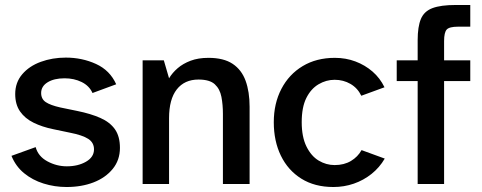

<svg xmlns="http://www.w3.org/2000/svg" viewBox="-20 -738 1933 770"><path d="M247 12Q199 12 154.5 -2Q110 -16 76.5 -43.5Q43 -71 26 -113L123 -148Q133 -111 170 -91Q207 -71 248 -71Q293 -71 325 -89.5Q357 -108 357 -139Q357 -166 334 -181Q311 -196 260 -206L193 -220Q149 -229 114.5 -246Q80 -263 60.5 -291Q41 -319 41 -361Q41 -407 69 -440Q97 -473 143.5 -490Q190 -507 244 -507Q309 -507 365 -481.5Q421 -456 446 -400L351 -365Q338 -394 307.5 -409Q277 -424 239 -424Q197 -424 171 -408Q145 -392 145 -365Q145 -341 163.5 -328.5Q182 -316 222 -307L290 -293Q344 -282 382.5 -265Q421 -248 441 -219.5Q461 -191 461 -145Q461 -96 432 -60.5Q403 -25 355 -6.5Q307 12 247 12Z M552 0V-496H637L658 -424Q671 -446 692.5 -464.5Q714 -483 744.5 -494.5Q775 -506 816 -506Q877 -506 913 -482Q949 -458 965 -414Q981 -370 981 -310V0H874V-281Q874 -318 868 -349.5Q862 -381 841.5 -400Q821 -419 776 -419Q720 -419 689 -379.5Q658 -340 658 -264V0Z M1317 12Q1242 12 1188.5 -21.5Q1135 -55 1106.5 -113.5Q1078 -172 1078 -248Q1078 -323 1108.5 -381.5Q1139 -440 1194 -473Q1249 -506 1323 -506Q1367 -506 1405.5 -491.5Q1444 -477 1474 -451Q1504 -425 1522 -388L1429 -354Q1414 -385 1385.5 -401.5Q1357 -418 1322 -418Q1288 -418 1257.5 -400Q1227 -382 1208.5 -345Q1190 -308 1190 -248Q1190 -189 1209 -150.5Q1228 -112 1258 -94Q1288 -76 1322 -76Q1360 -76 1387.5 -92.5Q1415 -109 1430 -136L1523 -102Q1502 -66 1470 -40.5Q1438 -15 1399 -1.5Q1360 12 1317 12Z M1655 0V-413H1571V-496H1655V-577Q1655 -631 1668 -662Q1681 -693 1714.5 -705.5Q1748 -718 1807 -718H1866V-631H1817Q1782 -631 1771.5 -619.5Q1761 -608 1761 -573V-496H1866V-413H1761V0Z"/></svg>

Font: Atkinson Hyperlegible Next Medium
Style: Regular
Weight: 500
Designer: Elliott Scott, Megan Eiswerth, Linus Boman, Theodore Petrosky, Letters from Sweden
Foundry: Applied Design Works, Letters from Sweden
Version: Version 2.001